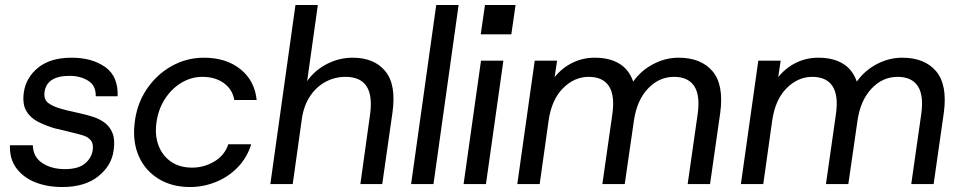

<svg xmlns="http://www.w3.org/2000/svg" viewBox="-20 -740 3869 772"><path d="M231 12Q170 12 122 -7Q74 -26 46 -63.5Q18 -101 20 -156H112Q113 -109 150 -84.5Q187 -60 241 -60Q294 -60 321 -82Q348 -104 353 -137Q356 -163 345 -176Q334 -189 315.5 -195Q297 -201 279 -205Q259 -210 238.5 -215Q218 -220 200 -224Q166 -234 134.5 -249.5Q103 -265 86 -293.5Q69 -322 76 -370Q85 -429 134 -468.5Q183 -508 268 -508Q350 -508 403 -470.5Q456 -433 453 -353H365Q366 -396 334.5 -415.5Q303 -435 260 -435Q168 -435 159 -370Q155 -340 174.5 -325.5Q194 -311 231 -301Q249 -296 270.5 -291.5Q292 -287 307 -283Q330 -278 355 -270Q380 -262 401 -246.5Q422 -231 432.5 -204.5Q443 -178 437 -136Q429 -74 375 -31Q321 12 231 12Z M744 12Q671 12 617.5 -21Q564 -54 538.5 -111Q513 -168 521 -242Q529 -320 569 -380Q609 -440 669.5 -474Q730 -508 800 -508Q889 -508 946.5 -462Q1004 -416 1012 -338H922Q915 -380 880.5 -405.5Q846 -431 793 -431Q749 -431 709 -407Q669 -383 641.5 -339.5Q614 -296 608 -238Q603 -190 619 -151Q635 -112 669 -89Q703 -66 753 -66Q800 -66 841.5 -90.5Q883 -115 898 -160H990Q974 -107 936.5 -68Q899 -29 848.5 -8.5Q798 12 744 12Z M1429 0 1468 -280Q1489 -431 1369 -431Q1327 -431 1290 -411.5Q1253 -392 1227.5 -354.5Q1202 -317 1194 -264L1157 0H1067L1168 -720H1258L1215 -414Q1246 -458 1295 -483Q1344 -508 1398 -508Q1485 -508 1529.5 -453.5Q1574 -399 1558 -287L1517 0Z M1633 0 1734 -720H1824L1723 0Z M1913 -602 1930 -720H2053L2036 -602ZM1844 0 1914 -496H2004L1934 0Z M2060 0 2130 -496H2220L2210 -430Q2240 -467 2281.5 -487.5Q2323 -508 2372 -508Q2430 -508 2469.5 -484.5Q2509 -461 2526 -412Q2558 -457 2607 -482.5Q2656 -508 2708 -508Q2799 -508 2845 -453.5Q2891 -399 2876 -287L2835 0H2745L2785 -280Q2796 -356 2771.5 -393.5Q2747 -431 2690 -431Q2630 -431 2585.5 -384Q2541 -337 2529 -256L2492 0H2402L2442 -280Q2453 -356 2428.5 -393.5Q2404 -431 2347 -431Q2289 -431 2243.5 -385Q2198 -339 2186 -256L2150 0Z M2959 0 3029 -496H3119L3109 -430Q3139 -467 3180.5 -487.5Q3222 -508 3271 -508Q3329 -508 3368.5 -484.5Q3408 -461 3425 -412Q3457 -457 3506 -482.5Q3555 -508 3607 -508Q3698 -508 3744 -453.5Q3790 -399 3775 -287L3734 0H3644L3684 -280Q3695 -356 3670.5 -393.5Q3646 -431 3589 -431Q3529 -431 3484.5 -384Q3440 -337 3428 -256L3391 0H3301L3341 -280Q3352 -356 3327.5 -393.5Q3303 -431 3246 -431Q3188 -431 3142.5 -385Q3097 -339 3085 -256L3049 0Z"/></svg>

Font: Host Grotesk
Style: Italic
Weight: 400
Italic angle: -8°
Designer: Doğukan Karapınar based on Poppins by Indian Type Foundry, Jonny Pinhorn
Foundry: Element Type
Version: Version 1.001; ttfautohint (v1.8.4.7-5d5b)